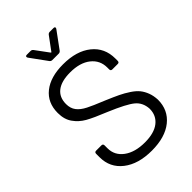

<svg xmlns="http://www.w3.org/2000/svg" viewBox="-262 -998 1109 1109"><g transform="rotate(-45 293.0 -443.5)"><path d="M297.9 7.8Q188 7.8 122.6 -43.2Q57.1 -94.2 57.1 -179.2V-207Q57.1 -220.2 69.8 -220.2H112.8Q126 -220.2 126 -207V-183.1Q126 -125.5 174.3 -89.8Q222.7 -54.2 303.2 -54.2Q378.9 -54.2 419.4 -85.9Q460 -117.7 460 -172.9Q457 -225.1 420.9 -255.1Q384.8 -285.2 275.9 -331.1Q193.4 -364.3 155 -386.2Q116.7 -408.2 92.8 -441.9Q66.9 -476.6 66.9 -530.8Q66.9 -614.3 125.5 -661.1Q184.1 -708 287.1 -708Q397 -708 460.9 -656.5Q524.9 -605 524.9 -518.1V-499Q524.9 -485.8 512.2 -485.8H467.8Q455.1 -485.8 455.1 -499V-514.2Q455.1 -573.2 409.2 -609.6Q363.3 -646 283.2 -646Q211.9 -646 174.6 -617.2Q137.2 -588.4 137.2 -533.2Q137.2 -498.5 155 -474.9Q172.9 -451.2 209 -433.1Q234.9 -419.4 314 -387.2Q361.3 -367.2 390.9 -353Q420.4 -338.9 449.2 -319.8Q478 -300.8 493.7 -281.2Q509.3 -261.7 519.3 -235.4Q529.3 -209 530.8 -175.8Q530.8 -91.8 468.8 -42Q406.7 7.8 297.9 7.8ZM313 -769H261.2Q251.5 -769 245.1 -776.9L170.9 -878.9Q168 -883.3 168 -887.2Q168 -895 179.2 -895H209Q218.8 -895 225.1 -887.2L284.2 -807.1Q289.1 -801.8 291 -807.1L350.1 -887.2Q356.4 -895 366.2 -895H396Q407.2 -895 407.2 -887.2Q407.2 -883.8 403.8 -878.9L329.1 -776.9Q322.8 -769 313 -769Z"/></g></svg>

Font: Barlow
Style: Regular
Weight: 400
Designer: Jeremy Tribby
Foundry: Jeremy Tribby
Version: Version 1.101